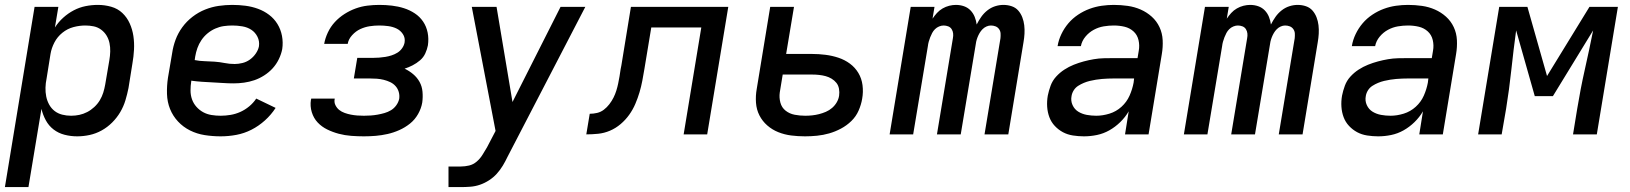

<svg xmlns="http://www.w3.org/2000/svg" viewBox="-26 -548 6646 783"><path d="M-6 215 115 -520H212L198 -436Q212 -458 232 -476Q252 -494 275 -506Q298 -518 323 -523Q348 -528 373 -528Q401 -528 427.5 -520.5Q454 -513 473 -495Q492 -477 503 -452.5Q514 -428 518 -401Q522 -374 520.5 -345.5Q519 -317 514 -289L498 -189Q493 -164 485.5 -139Q478 -114 464.5 -91Q451 -68 431.5 -48.5Q412 -29 388.5 -16Q365 -3 339.5 2.5Q314 8 289 8Q262 8 237 1.5Q212 -5 192.5 -20Q173 -35 161 -57Q149 -79 143 -104L90 215ZM264 -76Q281 -76 297.5 -79.5Q314 -83 329.5 -91Q345 -99 358.5 -111.5Q372 -124 381 -139Q390 -154 395 -170Q400 -186 403 -203L420 -303Q423 -320 423.5 -338Q424 -356 420.5 -372.5Q417 -389 408.5 -403Q400 -417 386.5 -427Q373 -437 356.5 -440.5Q340 -444 322 -444Q298 -444 273.5 -437.5Q249 -431 228.5 -414.5Q208 -398 196 -375Q184 -352 180 -328L164 -228Q160 -209 159.5 -190.5Q159 -172 162.5 -154.5Q166 -137 174.5 -121.5Q183 -106 196.5 -95.5Q210 -85 227.5 -80.5Q245 -76 264 -76Z M874 8Q841 8 809 3Q777 -2 749 -16Q721 -30 700 -52.5Q679 -75 667.5 -103.5Q656 -132 655 -165Q654 -198 659 -231L676 -331Q680 -359 690 -386Q700 -413 717.5 -437Q735 -461 759 -479.5Q783 -498 810.5 -509Q838 -520 866 -524Q894 -528 921 -528Q949 -528 975.5 -524.5Q1002 -521 1026.5 -512Q1051 -503 1071.5 -487.5Q1092 -472 1105.5 -450Q1119 -428 1124 -401.5Q1129 -375 1125 -348Q1121 -327 1111 -306.5Q1101 -286 1086 -269.5Q1071 -253 1051.5 -240.5Q1032 -228 1011.5 -221Q991 -214 969.5 -211Q948 -208 927 -208Q905 -208 883.5 -209.5Q862 -211 840.5 -212Q819 -213 797 -214.5Q775 -216 754 -219V-217Q751 -198 751 -179Q751 -160 757 -143Q763 -126 775 -112.5Q787 -99 802.5 -90.5Q818 -82 836.5 -79Q855 -76 874 -76Q894 -76 914.5 -79.5Q935 -83 954 -91.5Q973 -100 990 -114Q1007 -128 1019 -146L1098 -108Q1080 -80 1054.5 -57Q1029 -34 999.5 -19Q970 -4 938 2Q906 8 874 8ZM931 -287Q946 -287 962.5 -291Q979 -295 993 -305Q1007 -315 1017 -329.5Q1027 -344 1030 -359Q1033 -380 1024 -398Q1015 -416 999 -426.5Q983 -437 962.5 -440.5Q942 -444 922 -444Q904 -444 886.5 -441.5Q869 -439 852 -431.5Q835 -424 820.5 -412Q806 -400 795.5 -384.5Q785 -369 779 -352Q773 -335 770 -317L768 -303Q788 -299 808.5 -298.5Q829 -298 849.5 -296.5Q870 -295 890 -291Q910 -287 931 -287Z M1458 8Q1432 8 1406 6Q1380 4 1355.5 -2.5Q1331 -9 1308.5 -20Q1286 -31 1269.5 -48.5Q1253 -66 1245.5 -90.5Q1238 -115 1242 -141Q1243 -142 1243 -143.5Q1243 -145 1243 -146H1339Q1339 -146 1339 -145.5Q1339 -145 1339 -145Q1336 -131 1342 -119Q1348 -107 1357.5 -99.5Q1367 -92 1379.5 -87.5Q1392 -83 1405 -80.5Q1418 -78 1431 -77Q1444 -76 1458 -76Q1472 -76 1486 -77Q1500 -78 1514 -80.5Q1528 -83 1542 -87Q1556 -91 1568.5 -98.5Q1581 -106 1590 -118.5Q1599 -131 1602 -145Q1604 -160 1600 -173.5Q1596 -187 1587 -197Q1578 -207 1565.5 -213Q1553 -219 1539 -222.5Q1525 -226 1510.5 -227Q1496 -228 1482 -228H1417L1431 -312H1495Q1508 -312 1520.5 -313Q1533 -314 1545.5 -316Q1558 -318 1570.5 -322Q1583 -326 1594.5 -333Q1606 -340 1614 -351.5Q1622 -363 1624 -375Q1627 -394 1617 -409Q1607 -424 1591.5 -431.5Q1576 -439 1557.5 -441.5Q1539 -444 1521 -444Q1501 -444 1481.5 -441Q1462 -438 1443.5 -429.5Q1425 -421 1410 -404.5Q1395 -388 1392 -369H1296Q1300 -392 1311 -415.5Q1322 -439 1339.5 -458Q1357 -477 1379 -491Q1401 -505 1424.5 -513.5Q1448 -522 1472.5 -525Q1497 -528 1521 -528Q1547 -528 1572.5 -525Q1598 -522 1621.5 -514.5Q1645 -507 1665.5 -493.5Q1686 -480 1699.5 -460Q1713 -440 1718 -415Q1723 -390 1719 -363Q1716 -347 1708.5 -330.5Q1701 -314 1687 -302Q1673 -290 1656.5 -281.5Q1640 -273 1624 -268Q1643 -259 1659 -245.5Q1675 -232 1685 -214Q1695 -196 1697 -174Q1699 -152 1696 -130Q1692 -106 1679 -83Q1666 -60 1646 -44Q1626 -28 1602.5 -17.5Q1579 -7 1554.5 -1.5Q1530 4 1506 6Q1482 8 1458 8Z M1803 215V131H1853Q1870 131 1887 127Q1904 123 1918 111Q1932 99 1941.5 83.5Q1951 68 1960 53L1995 -14L1898 -520H1999L2064 -132L2260 -520H2361L2044 91Q2035 110 2024.5 127.5Q2014 145 2000 160.5Q1986 176 1968 187.5Q1950 199 1931 205.5Q1912 212 1892 213.5Q1872 215 1853 215Z M2365 0 2379 -84Q2394 -84 2409 -87.5Q2424 -91 2436.5 -100.5Q2449 -110 2459 -123Q2469 -136 2476 -150Q2483 -164 2487.5 -178.5Q2492 -193 2495 -207.5Q2498 -222 2500.5 -236.5Q2503 -251 2505 -266Q2506 -270 2506.5 -273.5Q2507 -277 2508 -281L2547 -520H2944L2858 0H2762L2834 -436H2630L2602 -267Q2598 -243 2593.5 -219Q2589 -195 2582 -171.5Q2575 -148 2565 -124.5Q2555 -101 2540 -80Q2525 -59 2505 -42Q2485 -25 2461.5 -15Q2438 -5 2413.5 -2.5Q2389 0 2365 0Z M3257 8Q3228 8 3200.5 4.5Q3173 1 3148 -9Q3123 -19 3103 -36.5Q3083 -54 3071 -77.5Q3059 -101 3057 -129Q3055 -157 3060 -185L3115 -520H3212L3180 -328H3285Q3313 -328 3340.5 -324.5Q3368 -321 3393.5 -312.5Q3419 -304 3440 -288.5Q3461 -273 3474.5 -250.5Q3488 -228 3491.5 -200.5Q3495 -173 3490 -145Q3486 -121 3475.5 -97Q3465 -73 3446 -54.5Q3427 -36 3403.5 -23.5Q3380 -11 3355.5 -4Q3331 3 3306 5.5Q3281 8 3257 8ZM3258 -76Q3272 -76 3286 -77.5Q3300 -79 3314 -82.5Q3328 -86 3342 -92Q3356 -98 3367.5 -108Q3379 -118 3386.5 -131Q3394 -144 3396 -158Q3398 -172 3395.5 -186Q3393 -200 3385 -210Q3377 -220 3365.5 -227Q3354 -234 3341 -237.5Q3328 -241 3314 -242.5Q3300 -244 3285 -244H3166L3154 -171Q3151 -150 3156.5 -129.5Q3162 -109 3178 -96.5Q3194 -84 3215 -80Q3236 -76 3258 -76Z M3602 0 3688 -520H3785L3777 -472Q3785 -484 3795 -495Q3805 -506 3818 -513.5Q3831 -521 3845 -524.5Q3859 -528 3872 -528Q3872 -528 3872 -528Q3872 -528 3872 -528Q3890 -528 3905.5 -522.5Q3921 -517 3932 -505.5Q3943 -494 3949 -479Q3955 -464 3957 -448Q3965 -464 3975.5 -479Q3986 -494 4000.5 -505.5Q4015 -517 4032 -522.5Q4049 -528 4066 -528Q4066 -528 4066 -528Q4066 -528 4066 -528Q4084 -528 4100 -522.5Q4116 -517 4126.5 -505Q4137 -493 4143 -477.5Q4149 -462 4151 -445Q4153 -428 4152 -410.5Q4151 -393 4148 -376L4086 0H3989L4054 -392Q4055 -402 4054.5 -411.5Q4054 -421 4048.5 -429Q4043 -437 4034 -440.5Q4025 -444 4015 -444Q4006 -444 3997 -440Q3988 -436 3981 -429Q3974 -422 3969 -413.5Q3964 -405 3960.5 -396Q3957 -387 3955 -378Q3953 -369 3952 -360L3892 0H3795L3860 -392Q3862 -402 3861 -411.5Q3860 -421 3855 -429Q3850 -437 3841 -440.5Q3832 -444 3822 -444Q3813 -444 3803.5 -440Q3794 -436 3787 -429Q3780 -422 3775.5 -413.5Q3771 -405 3767.5 -396Q3764 -387 3761.5 -378Q3759 -369 3758 -360L3698 0Z M4395 8Q4395 8 4395 8Q4395 8 4395 8H4394Q4372 8 4349.5 4.5Q4327 1 4308.5 -9Q4290 -19 4275.5 -34.5Q4261 -50 4253.5 -70Q4246 -90 4244.5 -112.5Q4243 -135 4247 -158Q4251 -178 4258.5 -198.5Q4266 -219 4281 -235.5Q4296 -252 4314.5 -264Q4333 -276 4353 -284Q4373 -292 4393.5 -297.5Q4414 -303 4434.5 -306.5Q4455 -310 4475.5 -310.5Q4496 -311 4517 -311H4613L4618 -341Q4622 -363 4617 -384.5Q4612 -406 4596.5 -420Q4581 -434 4560 -439Q4539 -444 4516 -444Q4496 -444 4475 -440.5Q4454 -437 4434.5 -426.5Q4415 -416 4400.5 -398.5Q4386 -381 4382 -360H4287Q4291 -385 4302.5 -409Q4314 -433 4331 -453Q4348 -473 4370.5 -488Q4393 -503 4417.5 -512Q4442 -521 4467 -524.5Q4492 -528 4516 -528Q4545 -528 4573 -524Q4601 -520 4626 -509Q4651 -498 4671 -480Q4691 -462 4702.5 -437.5Q4714 -413 4715.5 -384.5Q4717 -356 4712 -327L4658 0H4562L4577 -94Q4563 -70 4542.5 -50Q4522 -30 4498 -16.5Q4474 -3 4447.5 2.5Q4421 8 4395 8ZM4445 -76Q4471 -76 4498.5 -84.5Q4526 -93 4547.5 -112.5Q4569 -132 4580.5 -158Q4592 -184 4597 -211L4599 -228H4517Q4505 -228 4492.5 -227.5Q4480 -227 4468 -226Q4456 -225 4443.5 -223Q4431 -221 4418.5 -218Q4406 -215 4394 -210Q4382 -205 4371 -198Q4360 -191 4353 -180Q4346 -169 4344 -157Q4340 -137 4348 -119.5Q4356 -102 4371.5 -92.5Q4387 -83 4406 -79.5Q4425 -76 4445 -76Z M4802 0 4888 -520H4985L4977 -472Q4985 -484 4995 -495Q5005 -506 5018 -513.5Q5031 -521 5045 -524.5Q5059 -528 5072 -528Q5072 -528 5072 -528Q5072 -528 5072 -528Q5090 -528 5105.5 -522.5Q5121 -517 5132 -505.5Q5143 -494 5149 -479Q5155 -464 5157 -448Q5165 -464 5175.5 -479Q5186 -494 5200.5 -505.5Q5215 -517 5232 -522.5Q5249 -528 5266 -528Q5266 -528 5266 -528Q5266 -528 5266 -528Q5284 -528 5300 -522.5Q5316 -517 5326.5 -505Q5337 -493 5343 -477.5Q5349 -462 5351 -445Q5353 -428 5352 -410.5Q5351 -393 5348 -376L5286 0H5189L5254 -392Q5255 -402 5254.5 -411.5Q5254 -421 5248.5 -429Q5243 -437 5234 -440.5Q5225 -444 5215 -444Q5206 -444 5197 -440Q5188 -436 5181 -429Q5174 -422 5169 -413.5Q5164 -405 5160.5 -396Q5157 -387 5155 -378Q5153 -369 5152 -360L5092 0H4995L5060 -392Q5062 -402 5061 -411.5Q5060 -421 5055 -429Q5050 -437 5041 -440.5Q5032 -444 5022 -444Q5013 -444 5003.5 -440Q4994 -436 4987 -429Q4980 -422 4975.5 -413.5Q4971 -405 4967.5 -396Q4964 -387 4961.5 -378Q4959 -369 4958 -360L4898 0Z M5595 8Q5595 8 5595 8Q5595 8 5595 8H5594Q5572 8 5549.5 4.5Q5527 1 5508.5 -9Q5490 -19 5475.5 -34.5Q5461 -50 5453.5 -70Q5446 -90 5444.5 -112.5Q5443 -135 5447 -158Q5451 -178 5458.5 -198.5Q5466 -219 5481 -235.5Q5496 -252 5514.5 -264Q5533 -276 5553 -284Q5573 -292 5593.5 -297.5Q5614 -303 5634.5 -306.5Q5655 -310 5675.5 -310.5Q5696 -311 5717 -311H5813L5818 -341Q5822 -363 5817 -384.5Q5812 -406 5796.5 -420Q5781 -434 5760 -439Q5739 -444 5716 -444Q5696 -444 5675 -440.5Q5654 -437 5634.5 -426.5Q5615 -416 5600.5 -398.5Q5586 -381 5582 -360H5487Q5491 -385 5502.5 -409Q5514 -433 5531 -453Q5548 -473 5570.5 -488Q5593 -503 5617.5 -512Q5642 -521 5667 -524.5Q5692 -528 5716 -528Q5745 -528 5773 -524Q5801 -520 5826 -509Q5851 -498 5871 -480Q5891 -462 5902.5 -437.5Q5914 -413 5915.5 -384.5Q5917 -356 5912 -327L5858 0H5762L5777 -94Q5763 -70 5742.5 -50Q5722 -30 5698 -16.5Q5674 -3 5647.5 2.5Q5621 8 5595 8ZM5645 -76Q5671 -76 5698.5 -84.5Q5726 -93 5747.5 -112.5Q5769 -132 5780.5 -158Q5792 -184 5797 -211L5799 -228H5717Q5705 -228 5692.5 -227.5Q5680 -227 5668 -226Q5656 -225 5643.5 -223Q5631 -221 5618.5 -218Q5606 -215 5594 -210Q5582 -205 5571 -198Q5560 -191 5553 -180Q5546 -169 5544 -157Q5540 -137 5548 -119.5Q5556 -102 5571.5 -92.5Q5587 -83 5606 -79.5Q5625 -76 5645 -76Z M6002 0 6088 -520H6203L6283 -238L6456 -520H6572L6486 0H6389L6406 -104Q6419 -184 6437 -264Q6455 -344 6471 -424L6307 -156H6233L6157 -424Q6146 -344 6137.5 -264Q6129 -184 6116 -104L6098 0Z"/></svg>

Font: Iosevka SS04 Medium Extended
Style: Italic
Weight: 500
Width: 7
Italic angle: -9°
Monospace: yes
Designer: Belleve Invis
Foundry: Belleve Invis
Version: Version 19.0.0; ttfautohint (v1.8.4)